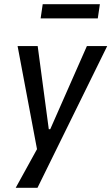

<svg xmlns="http://www.w3.org/2000/svg" viewBox="-20 -717 532 917"><path d="M55 180 163 -16 164 34 64 -497H160L213 -100H220L395 -497H492L159 180ZM174 -629 184 -697H457L447 -629Z"/></svg>

Font: Nunito Sans 7pt Condensed Medium
Style: Italic
Weight: 500
Width: 3
Italic angle: -9°
Designer: Vernon Adams
Foundry: Vernon Adams
Version: Version 3.101;gftools[0.9.27]